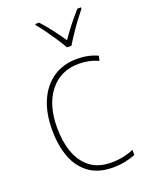

<svg xmlns="http://www.w3.org/2000/svg" viewBox="-145 -887 705 919"><g transform="rotate(-20 207.0 -427.5)"><path d="M269 -41Q195 -41 147.5 -75.5Q100 -110 77.5 -170.5Q55 -231 55 -310Q55 -395 82.5 -457.5Q110 -520 161 -554.5Q212 -589 283 -589Q341 -589 387 -567L381 -543Q357 -554 332.5 -559Q308 -564 283 -564Q190 -564 135.5 -496Q81 -428 81 -311Q81 -241 100.5 -186Q120 -131 161.5 -98.5Q203 -66 270 -66Q300 -66 329.5 -72Q359 -78 384 -89V-63Q363 -54 333 -47.5Q303 -41 269 -41ZM257 -657Q245 -679 226.5 -707Q208 -735 188.5 -762Q169 -789 153 -808V-814H172Q197 -787 223 -753Q249 -719 269 -689Q312 -752 367 -814H386V-808Q369 -787 349 -760Q329 -733 311 -706Q293 -679 280 -657Z"/></g></svg>

Font: Noto Sans Tamil UI SemiCondensed Thin
Style: Regular
Weight: 100
Width: 4
Designer: Jelle Bosma - Monotype Design Team
Foundry: Monotype Imaging Inc.
Version: Version 2.004; ttfautohint (v1.8.4.7-5d5b)